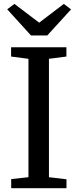

<svg xmlns="http://www.w3.org/2000/svg" viewBox="-20 -992 409 1012"><path d="M130 -58V-682L38.5 -694V-743H330V-694L238 -682V-58L330.5 -47V0H39V-48ZM143.5 -805 18 -943 56 -971.5 186.5 -872.5 316.5 -971.5 354.5 -942.5 229 -805Z"/></svg>

Font: Merriweather 24pt
Style: Regular
Weight: 400
Designer: Eben Sorkin
Foundry: Eben Sorkin
Version: Version 2.100